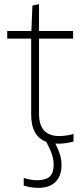

<svg xmlns="http://www.w3.org/2000/svg" viewBox="-20 -690 390 930"><path d="M166 220Q131 220 95 209V172Q115 178 130 180.5Q145 183 160 183Q202 183 221 165Q240 147 240 108Q240 83 231 56.5Q222 30 204 -3Q131 -30 131 -135V-503H15V-540H132L137 -663L169 -670V-540H334V-503H169V-139Q169 -31 267 -31Q282 -31 300.5 -33.5Q319 -36 336 -41V-4Q295 6 262 6Q253 6 248 5Q265 39 271.5 62.5Q278 86 278 108Q278 162 249 191Q220 220 166 220Z"/></svg>

Font: Encode Sans Narrow
Style: Thin
Weight: 250
Designer: Pablo Impallari, Andres Torresi
Foundry: Pablo Impallari, Andres Torresi
Version: Version 1.000; ttfautohint (v1.00) -l 8 -r 50 -G 200 -x 14 -